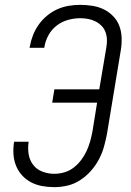

<svg xmlns="http://www.w3.org/2000/svg" viewBox="-20 -763 540 791"><path d="M204 8Q178 8 153.5 3.5Q129 -1 108 -12Q87 -23 71 -40.5Q55 -58 46 -80.5Q37 -103 35.5 -128Q34 -153 38 -179H98Q94 -153 98 -128Q102 -103 116.5 -84Q131 -65 154.5 -56Q178 -47 204 -47Q224 -47 245 -53Q266 -59 283.5 -72.5Q301 -86 314.5 -104Q328 -122 337 -141.5Q346 -161 351.5 -181Q357 -201 361 -222L380 -340H195L204 -395H389L418 -567Q421 -583 420.5 -599.5Q420 -616 414.5 -631Q409 -646 398 -657Q387 -668 373 -675Q359 -682 343 -685Q327 -688 310 -688Q286 -688 260.5 -681Q235 -674 214 -658Q193 -642 180 -618.5Q167 -595 163 -570Q163 -569 163 -568Q163 -567 162 -566H102Q102 -567 102 -568.5Q102 -570 103 -572Q107 -595 116 -618Q125 -641 139.5 -661.5Q154 -682 174 -698.5Q194 -715 216.5 -725Q239 -735 263 -739Q287 -743 310 -743Q336 -743 361 -739Q386 -735 407.5 -724.5Q429 -714 446 -696.5Q463 -679 471.5 -656.5Q480 -634 481 -608.5Q482 -583 478 -558L421 -213Q416 -186 408.5 -159Q401 -132 387.5 -106.5Q374 -81 354.5 -59Q335 -37 310.5 -21Q286 -5 258.5 1.5Q231 8 204 8Z"/></svg>

Font: Iosevka SS04 Light Oblique
Style: Regular
Weight: 300
Italic angle: -9°
Monospace: yes
Designer: Belleve Invis
Foundry: Belleve Invis
Version: Version 19.0.0; ttfautohint (v1.8.4)